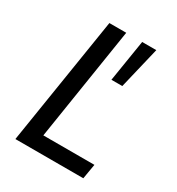

<svg xmlns="http://www.w3.org/2000/svg" viewBox="-170 -812 845 918"><g transform="rotate(30 253.0 -352.5)"><path d="M53 0 165 -705H258L160 -82H442L428 0ZM309 -475 346 -705H424L369 -475Z"/></g></svg>

Font: Nunito Sans 7pt Condensed Medium
Style: Italic
Weight: 500
Width: 3
Italic angle: -9°
Designer: Vernon Adams
Foundry: Vernon Adams
Version: Version 3.101;gftools[0.9.27]